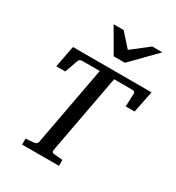

<svg xmlns="http://www.w3.org/2000/svg" viewBox="-213 -1044 1075 1172"><g transform="rotate(30 324.5 -458.0)"><path d="M618.2 -518.1H555.2L559.1 -606Q560.5 -626 540 -626H411.1L307.1 -65.9Q305.7 -58.6 309.6 -53.2Q313.5 -47.9 327.1 -46.9L383.8 -42V0H124V-42L182.1 -46.9Q190.9 -47.9 197.8 -52.5Q204.6 -57.1 206.1 -65.9L310.1 -626H185.1Q166 -626 160.2 -606L128.9 -518.1H65.9L95.2 -670.9H648.9ZM418 -746.1H338.9L240.7 -915.5H311L394 -823.2L512.7 -915.5H584Z"/></g></svg>

Font: Charis SIL Am
Style: Italic
Weight: 400
Italic angle: -11°
Foundry: SIL International
Version: Version 5.000